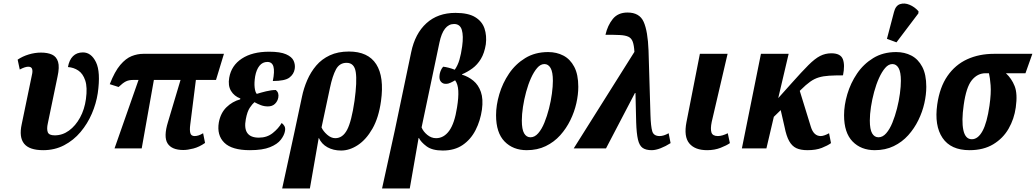

<svg xmlns="http://www.w3.org/2000/svg" viewBox="-20 -841 5870 1088"><path d="M225 10Q146 10 116.5 -27Q87 -64 103 -137L161 -417Q166 -437 162 -450Q158 -463 140 -463Q122 -463 92 -447L80 -503Q108 -522 143 -532.5Q178 -543 212 -543Q250 -543 275 -531.5Q300 -520 309 -490.5Q318 -461 306 -407L251 -142Q244 -111 250.5 -92.5Q257 -74 290 -74Q334 -74 371 -101Q408 -128 433.5 -174.5Q459 -221 467 -280Q476 -346 463 -385Q450 -424 423.5 -441.5Q397 -459 365 -461Q372 -501 393.5 -522.5Q415 -544 450 -544Q497 -544 524 -488.5Q551 -433 534 -313Q525 -254 500.5 -197Q476 -140 436.5 -93Q397 -46 343.5 -18Q290 10 225 10Z M629 0 765 -388H734Q710 -388 693 -379.5Q676 -371 652 -348L602 -364Q630 -436 661.5 -473Q693 -510 726 -523Q759 -536 792 -536H1249L1204 -388H1090L1058 -134Q1054 -104 1058.5 -87Q1063 -70 1083 -70Q1093 -70 1104.5 -73.5Q1116 -77 1131 -86L1142 -31Q1109 -8 1076 0.5Q1043 9 1019 9Q953 9 929.5 -28.5Q906 -66 932 -150L1003 -388H852L783 0Z M1396 10Q1294 10 1251 -32.5Q1208 -75 1220 -147Q1230 -201 1263.5 -233.5Q1297 -266 1341 -278L1342 -283Q1307 -296 1289 -326Q1271 -356 1279 -401Q1291 -470 1350.5 -509Q1410 -548 1505 -548Q1568 -548 1601 -533.5Q1634 -519 1644 -496.5Q1654 -474 1650 -450Q1645 -420 1619.5 -401Q1594 -382 1526 -382Q1537 -437 1529.5 -463.5Q1522 -490 1495 -490Q1468 -490 1450.5 -468.5Q1433 -447 1426 -409Q1420 -372 1423 -345.5Q1426 -319 1435 -309Q1457 -316 1487.5 -323.5Q1518 -331 1543 -331Q1562 -316 1557 -288Q1553 -267 1538 -252.5Q1523 -238 1498 -238Q1477 -238 1458.5 -245Q1440 -252 1422 -262Q1410 -252 1395.5 -230.5Q1381 -209 1373 -166Q1353 -61 1447 -61Q1493 -61 1525.5 -87Q1558 -113 1576 -144Q1585 -138 1591.5 -127Q1598 -116 1595 -99Q1591 -75 1571.5 -49.5Q1552 -24 1510 -7Q1468 10 1396 10Z M1691 -292Q1701 -341 1721 -387Q1741 -433 1772 -469.5Q1803 -506 1849 -527.5Q1895 -549 1957 -549Q2066 -549 2112 -477Q2158 -405 2139 -268Q2126 -174 2090.5 -112Q2055 -50 2008 -19Q1961 12 1913 12Q1869 12 1835.5 -6.5Q1802 -25 1787 -59H1786L1736 227H1579L1648 -90ZM1880 -58Q1922 -58 1947 -105.5Q1972 -153 1989 -270Q2004 -379 1996 -432Q1988 -485 1944 -485Q1904 -485 1884 -448Q1864 -411 1850 -344L1802 -119Q1811 -98 1833.5 -78Q1856 -58 1880 -58Z M2145 227 2217 -101 2310 -545Q2332 -651 2396.5 -709.5Q2461 -768 2561 -768Q2633 -768 2672.5 -744Q2712 -720 2725.5 -679.5Q2739 -639 2733 -590Q2725 -540 2705 -507Q2685 -474 2657 -453.5Q2629 -433 2598 -420V-418Q2634 -407 2662.5 -383.5Q2691 -360 2705 -320Q2719 -280 2711 -220Q2702 -157 2675 -104Q2648 -51 2602 -19.5Q2556 12 2489 12Q2429 12 2397 -12Q2365 -36 2354 -59H2352L2302 227ZM2451 -58Q2495 -58 2525.5 -100Q2556 -142 2570 -233Q2579 -289 2577 -326.5Q2575 -364 2559 -386Q2546 -378 2532.5 -372Q2519 -366 2511 -366Q2491 -364 2479 -377.5Q2467 -391 2471 -417Q2472 -426 2476.5 -438.5Q2481 -451 2491 -463Q2503 -462 2521 -457.5Q2539 -453 2557 -446Q2574 -470 2583.5 -502.5Q2593 -535 2599 -579Q2607 -638 2597 -671.5Q2587 -705 2553 -705Q2492 -705 2470 -599L2369 -119Q2378 -96 2401 -77Q2424 -58 2451 -58Z M2965 10Q2887 10 2839 -39.5Q2791 -89 2791 -188Q2791 -245 2809.5 -307.5Q2828 -370 2864.5 -424Q2901 -478 2956.5 -512Q3012 -546 3086 -546Q3134 -546 3172.5 -526Q3211 -506 3234 -462.5Q3257 -419 3257 -349Q3257 -305 3246 -256Q3235 -207 3212 -160Q3189 -113 3154.5 -74.5Q3120 -36 3072.5 -13Q3025 10 2965 10ZM2986 -63Q3010 -63 3030 -86Q3050 -109 3065 -146Q3080 -183 3091 -226Q3102 -269 3107.5 -310.5Q3113 -352 3113 -383Q3113 -433 3100 -455.5Q3087 -478 3065 -478Q3043 -478 3024 -456Q3005 -434 2989 -398.5Q2973 -363 2961.5 -320.5Q2950 -278 2943.5 -235.5Q2937 -193 2937 -158Q2937 -108 2950 -85.5Q2963 -63 2986 -63Z M3231 0 3575 -547Q3573 -584 3565.5 -604.5Q3558 -625 3540.5 -633Q3523 -641 3492 -642.5Q3461 -644 3411 -644Q3423 -697 3452.5 -733.5Q3482 -770 3536 -770Q3604 -770 3627.5 -717Q3651 -664 3655 -555L3666 -189Q3668 -125 3676 -97.5Q3684 -70 3718 -70Q3741 -70 3769 -86L3780 -30Q3752 -12 3723.5 -1Q3695 10 3673 10Q3640 10 3621.5 -3Q3603 -16 3595 -50.5Q3587 -85 3585 -148L3581 -314H3578L3414 0Z M3987 10Q3918 10 3886 -28.5Q3854 -67 3870 -149L3946 -536H4103L4013 -150Q4005 -111 4011.5 -90.5Q4018 -70 4048 -70Q4072 -70 4104 -86L4116 -30Q4098 -17 4063.5 -3.5Q4029 10 3987 10Z M4184 0 4292 -536H4449L4390 -285L4467 -371Q4524 -435 4561 -472Q4598 -509 4627.5 -524Q4657 -539 4691 -539Q4743 -539 4756 -506Q4769 -473 4757 -414Q4711 -414 4678.5 -412Q4646 -410 4620.5 -402.5Q4595 -395 4571 -378Q4547 -361 4517 -331L4512 -326L4575 -122Q4591 -70 4631 -70Q4640 -70 4653 -74.5Q4666 -79 4678 -86L4689 -30Q4670 -16 4637 -3Q4604 10 4556 10Q4517 10 4492.5 -1.5Q4468 -13 4452 -41.5Q4436 -70 4426 -121L4404 -217L4365 -179L4323 0Z M4937 10Q4859 10 4811 -39.5Q4763 -89 4763 -188Q4763 -245 4781.5 -307.5Q4800 -370 4836.5 -424Q4873 -478 4928.5 -512Q4984 -546 5058 -546Q5106 -546 5144.5 -526Q5183 -506 5206 -462.5Q5229 -419 5229 -349Q5229 -305 5218 -256Q5207 -207 5184 -160Q5161 -113 5126.5 -74.5Q5092 -36 5044.5 -13Q4997 10 4937 10ZM4958 -63Q4982 -63 5002 -86Q5022 -109 5037 -146Q5052 -183 5063 -226Q5074 -269 5079.5 -310.5Q5085 -352 5085 -383Q5085 -433 5072 -455.5Q5059 -478 5037 -478Q5015 -478 4996 -456Q4977 -434 4961 -398.5Q4945 -363 4933.5 -320.5Q4922 -278 4915.5 -235.5Q4909 -193 4909 -158Q4909 -108 4922 -85.5Q4935 -63 4958 -63ZM5060 -601 5006 -621 5046 -773Q5055 -809 5080 -817.5Q5105 -826 5134 -814Q5163 -802 5185 -777L5184 -765Z M5474 10Q5368 10 5321 -59.5Q5274 -129 5291 -249Q5305 -347 5349 -410.5Q5393 -474 5460.5 -505Q5528 -536 5613 -536H5830L5791 -426H5680Q5712 -397 5729.5 -353.5Q5747 -310 5736 -232Q5727 -167 5695.5 -112Q5664 -57 5608.5 -23.5Q5553 10 5474 10ZM5487 -52Q5522 -52 5547.5 -98.5Q5573 -145 5587 -242Q5597 -313 5593.5 -357.5Q5590 -402 5584 -426H5565Q5519 -426 5487 -386.5Q5455 -347 5441 -246Q5428 -156 5439 -104Q5450 -52 5487 -52Z"/></svg>

Font: Noto Serif ExtraCondensed ExtraBold
Style: Italic
Weight: 800
Width: 2
Italic angle: -12°
Designer: Monotype Design Team
Foundry: Monotype Imaging Inc.
Version: Version 2.013